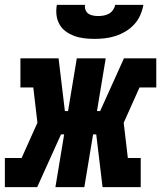

<svg xmlns="http://www.w3.org/2000/svg" viewBox="-44 -770 664 790"><path d="M-24 0V-120H45L110 -265L93 -410H40V-530H197L223 -313H236L272 -530H391L355 -313H368L466 -530H599V-410H530L465 -265L482 -120H535V0H378L352 -217H339L303 0H184L220 -217H207L109 0ZM345 -610Q324 -610 302.5 -612.5Q281 -615 262 -622Q243 -629 227 -640.5Q211 -652 201 -669.5Q191 -687 188.5 -708Q186 -729 190 -750H306Q304 -739 308 -729Q312 -719 320 -713.5Q328 -708 339 -706Q350 -704 360 -704Q371 -704 382.5 -706Q394 -708 404 -713.5Q414 -719 421 -729Q428 -739 430 -750H546Q542 -728 533 -707.5Q524 -687 508.5 -670Q493 -653 473 -641Q453 -629 431.5 -622Q410 -615 388 -612.5Q366 -610 345 -610Z"/></svg>

Font: Iosevka Slab HvExObl
Style: Regular
Weight: 900
Width: 7
Italic angle: -9°
Monospace: yes
Designer: Belleve Invis
Foundry: Belleve Invis
Version: Version 11.1.1; ttfautohint (v1.8.3)